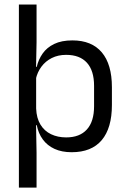

<svg xmlns="http://www.w3.org/2000/svg" viewBox="-20 -683 577 875"><path d="M306.5 10.7Q261.6 10.7 228.5 -4.5Q195.4 -19.7 175.1 -47.5Q154.7 -75.3 147.6 -112.3H120.8L144.7 -188.5Q146.5 -144.6 164.3 -115.3Q182.1 -86 212.5 -71.4Q242.9 -56.8 281.6 -56.8Q343.2 -56.8 375.9 -93Q408.7 -129.1 408.7 -198.7V-292Q408.7 -361 376.2 -397Q343.7 -433 281.3 -433Q244.7 -433 216 -418.6Q187.4 -404.2 168.8 -379.2Q150.2 -354.2 143.1 -321.8L123.1 -378.4H147.4Q155.2 -411.9 174.4 -439.2Q193.6 -466.5 227 -482.7Q260.4 -498.9 310 -498.9Q397.9 -498.9 444 -444.3Q490 -389.7 490 -285.4V-204.6Q490 -99.5 443.7 -44.4Q397.3 10.7 306.5 10.7ZM66.1 172V-662.5H146.6V-490.4L144.2 -370.5L144.7 -343.4V-140.7L144.1 -123.4L146.6 13.3V172Z"/></svg>

Font: Anek Bangla Medium
Style: Regular
Weight: 500
Designer: Sulekha Rajkumar (Bangla), Yesha Goshar (Latin)
Foundry: Ek Type
Version: Version 1.003